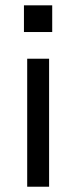

<svg xmlns="http://www.w3.org/2000/svg" viewBox="-20 -520 286 720"><path d="M175.8 -500V-399.9H69.8V-500ZM82 180.2V-299.8H164.1V180.2Z"/></svg>

Font: TASA Orbiter Text
Style: Regular
Weight: 400
Designer: Weizhong Zhang
Version: Version 1.000;Glyphs 3.1.2 (3151)